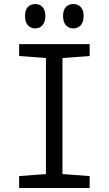

<svg xmlns="http://www.w3.org/2000/svg" viewBox="-20 -933 540 953"><path d="M75 -59 208 -69V-645L75 -655V-714H425V-655L290 -645V-69L425 -59V0H75ZM104 -854Q104 -883 118 -898Q132 -913 155 -913Q177 -913 191 -898Q205 -883 205 -854Q205 -824 191 -808Q177 -792 155 -792Q132 -792 118 -808Q104 -824 104 -854ZM293 -854Q293 -883 307 -898Q321 -913 344 -913Q367 -913 381 -898Q395 -883 395 -854Q395 -824 381 -808Q367 -792 344 -792Q321 -792 307 -808Q293 -824 293 -854Z"/></svg>

Font: Noto Sans Mono UI Cond
Style: Regular
Weight: 400
Width: 3
Monospace: yes
Designer: Monotype Design team
Foundry: Monotype Imaging Inc.
Version: Version 1.000